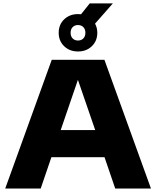

<svg xmlns="http://www.w3.org/2000/svg" viewBox="-20 -1084 898 1104"><path d="M10 0 277.5 -740H580.5L848 0H642.5L581 -180H275.5L214 0ZM329 -336H527.5L428 -625ZM428.5 -788Q380.5 -788 349 -818.2Q317.5 -848.5 317.5 -895.5Q317.5 -942.5 349 -972.8Q380.5 -1003 428.5 -1003Q437.5 -1003 446 -1002L496 -1064.5H629L526.5 -948Q539.5 -924.5 539.5 -895.5Q539.5 -848.5 508 -818.2Q476.5 -788 428.5 -788ZM428.5 -851Q447.5 -851 459.2 -863Q471 -875 471 -895.5Q471 -916 459.2 -928Q447.5 -940 428.5 -940Q409.5 -940 397.8 -928Q386 -916 386 -895.5Q386 -875 397.8 -863Q409.5 -851 428.5 -851Z"/></svg>

Font: Encode Sans Expanded Expanded ExtraBold
Style: Regular
Weight: 800
Width: 7
Designer: Multiple Designers
Foundry: Impallari Type
Version: Version 3.000; ttfautohint (v1.8.3) -l 8 -r 50 -G 200 -x 14 